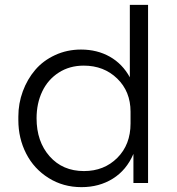

<svg xmlns="http://www.w3.org/2000/svg" viewBox="-20 -750 724 787"><path d="M314 17.1Q238.8 17.1 179 -20.5Q119.1 -58.1 87.2 -120.6Q55.2 -183.1 55.2 -257.8V-272Q55.2 -326.2 73.5 -375.7Q91.8 -425.3 124.3 -463.4Q156.7 -501.5 205.8 -524.2Q254.9 -546.9 312 -546.9Q378.4 -546.9 430.2 -517.6Q481.9 -488.3 512.2 -433.1V-730H586.9V0H526.9V-119.1Q498.5 -52.7 442.6 -17.8Q386.7 17.1 314 17.1ZM324.2 -48.8Q406.7 -48.8 460.9 -103Q515.1 -157.2 515.1 -244.1V-292Q515.1 -375 460.4 -428Q405.8 -481 323.2 -481Q265.1 -481 220.7 -452.4Q176.3 -423.8 153.1 -375Q129.9 -326.2 129.9 -265.1Q129.9 -169.9 183.3 -109.4Q236.8 -48.8 324.2 -48.8Z"/></svg>

Font: Sora Light
Style: Regular
Weight: 300
Designer: Jonathan Barnbrook, Julián Moncada
Foundry: Barnbrook Fonts
Version: Version 2.000